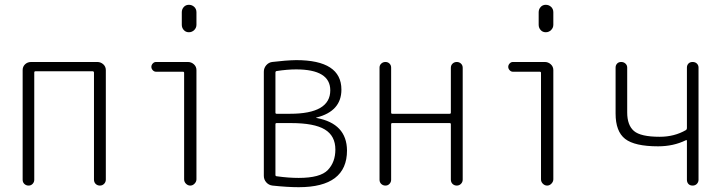

<svg xmlns="http://www.w3.org/2000/svg" viewBox="-20 -780 3040 807"><path d="M75.2 -24.4V-485.4Q75.2 -500 85.4 -509.8Q95.7 -519.5 111.3 -519.5H388.7Q403.3 -519.5 414.1 -509.8Q424.8 -500 424.8 -485.4V-25.4Q424.8 -14.6 417.5 -7.3Q410.2 0 399.9 0Q389.6 0 382.3 -6.8Q375 -13.7 375 -25.4V-474.6Q375 -479.5 370.1 -480.5H128.9Q124 -480.5 124 -474.6V-24.4Q124 -14.6 117.2 -7.3Q110.4 0 100.1 0Q89.8 0 82.5 -6.8Q75.2 -13.7 75.2 -24.4Z M635.7 -478.5Q627.9 -478.5 622.1 -484.9Q616.2 -491.2 616.2 -499Q616.2 -506.8 622.1 -513.2Q627.9 -519.5 635.7 -519.5H769.5Q784.2 -519.5 794.9 -509.8Q805.7 -500 805.7 -485.4V-26.4Q805.7 -16.6 797.9 -8.3Q790 0 779.8 0Q769.5 0 761.7 -7.8Q753.9 -15.6 753.9 -26.4V-473.6Q753.9 -478.5 749 -478.5ZM744.1 -728.5Q744.1 -741.2 752.4 -750.5Q760.7 -759.8 773.9 -759.8Q787.1 -759.8 796.4 -751Q805.7 -742.2 805.7 -728.5V-675.8Q805.7 -663.1 796.4 -653.8Q787.1 -644.5 773.9 -644.5Q760.7 -644.5 752.4 -653.8Q744.1 -663.1 744.1 -675.8Z M1137.7 -257.8V-44.9Q1137.7 -39.1 1143.6 -39.1Q1192.4 -32.2 1235.4 -32.2Q1326.2 -32.2 1357.9 -65.4Q1389.6 -98.6 1389.6 -151.4Q1389.6 -209 1345.2 -235.8Q1300.8 -262.7 1203.1 -262.7H1142.6Q1137.7 -262.7 1137.7 -257.8ZM1137.7 -474.6V-306.6Q1137.7 -301.8 1142.6 -301.8H1199.2Q1368.2 -301.8 1368.2 -400.4Q1368.2 -488.3 1224.6 -488.3Q1187.5 -488.3 1142.6 -481.4Q1137.7 -480.5 1137.7 -474.6ZM1125 0Q1109.4 -2 1099.1 -13.7Q1088.9 -25.4 1088.9 -41V-478.5Q1088.9 -494.1 1099.1 -505.9Q1109.4 -517.6 1124 -519.5Q1179.7 -526.4 1224.6 -527.3Q1415 -527.3 1415 -403.3Q1415 -312.5 1310.5 -286.1Q1308.6 -286.1 1308.6 -285.2Q1308.6 -284.2 1310.5 -284.2Q1437.5 -260.7 1438.5 -147.5Q1438.5 6.8 1235.4 6.8Q1188.5 6.8 1125 0Z M1575.2 -24.4V-496.1Q1575.2 -505.9 1582.5 -512.7Q1589.8 -519.5 1600.1 -519.5Q1610.4 -519.5 1617.2 -512.7Q1624 -505.9 1624 -496.1V-306.6Q1624 -301.8 1628.9 -301.8H1870.1Q1875 -301.8 1875 -306.6V-495.1Q1875 -505.9 1882.3 -512.7Q1889.6 -519.5 1899.9 -519.5Q1910.2 -519.5 1917.5 -512.7Q1924.8 -505.9 1924.8 -495.1V-25.4Q1924.8 -14.6 1917.5 -7.3Q1910.2 0 1899.9 0Q1889.6 0 1882.3 -6.8Q1875 -13.7 1875 -25.4V-257.8Q1875 -262.7 1870.1 -262.7H1628.9Q1624 -262.7 1624 -257.8V-24.4Q1624 -14.6 1617.2 -7.3Q1610.4 0 1600.1 0Q1589.8 0 1582.5 -6.8Q1575.2 -13.7 1575.2 -24.4Z M2135.7 -478.5Q2127.9 -478.5 2122.1 -484.9Q2116.2 -491.2 2116.2 -499Q2116.2 -506.8 2122.1 -513.2Q2127.9 -519.5 2135.7 -519.5H2269.5Q2284.2 -519.5 2294.9 -509.8Q2305.7 -500 2305.7 -485.4V-26.4Q2305.7 -16.6 2297.9 -8.3Q2290 0 2279.8 0Q2269.5 0 2261.7 -7.8Q2253.9 -15.6 2253.9 -26.4V-473.6Q2253.9 -478.5 2249 -478.5ZM2244.1 -728.5Q2244.1 -741.2 2252.4 -750.5Q2260.7 -759.8 2273.9 -759.8Q2287.1 -759.8 2296.4 -751Q2305.7 -742.2 2305.7 -728.5V-675.8Q2305.7 -663.1 2296.4 -653.8Q2287.1 -644.5 2273.9 -644.5Q2260.7 -644.5 2252.4 -653.8Q2244.1 -663.1 2244.1 -675.8Z M2746.1 -165Q2647.5 -165 2607.4 -196.3Q2567.4 -227.5 2567.4 -302.7V-496.1Q2567.4 -505.9 2573.7 -512.7Q2580.1 -519.5 2590.8 -519.5Q2601.6 -519.5 2608.9 -512.7Q2616.2 -505.9 2616.2 -496.1V-307.6Q2616.2 -253.9 2644.5 -229.5Q2672.9 -205.1 2752.9 -205.1Q2814.5 -205.1 2863.3 -233.4Q2867.2 -236.3 2867.2 -241.2V-496.1Q2867.2 -505.9 2873.5 -512.7Q2879.9 -519.5 2891.1 -519.5Q2902.3 -519.5 2909.2 -512.7Q2916 -505.9 2916 -496.1V-24.4Q2916 -14.6 2909.2 -7.3Q2902.3 0 2891.1 0Q2879.9 0 2873.5 -6.8Q2867.2 -13.7 2867.2 -24.4V-188.5Q2867.2 -192.4 2862.3 -190.4Q2810.5 -165 2746.1 -165Z"/></svg>

Font: Rounded-L Mgen+ 1mn light
Style: Regular
Weight: 200
Designer: [Source Han Sans]
Ryoko NISHIZUKA  (kana & ideographs); Paul D. Hunt (Latin, Greek & Cyrillic); Wenlong ZHANG  (bopomofo
Version: Version 1.059.20150602